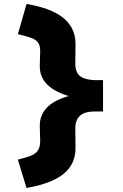

<svg xmlns="http://www.w3.org/2000/svg" viewBox="-20 -728 612 956"><path d="M112 208 69 67Q105 58 130 49Q155 40 168 22Q181 4 180 -30L178 -102Q178 -161 221.5 -200Q265 -239 358 -259V-240Q265 -262 221.5 -301Q178 -340 178 -398L180 -470Q181 -502 168.5 -517.5Q156 -533 131 -541Q106 -549 69 -558L112 -708Q168 -699 213 -683Q258 -667 290 -643Q322 -619 339 -585.5Q356 -552 356 -507L355 -412Q355 -366 380 -348Q405 -330 454 -329H493V-173H452Q403 -173 379 -152.5Q355 -132 355 -88L356 7Q357 88 297.5 137Q238 186 112 208Z"/></svg>

Font: Lexend Exa ExtraBold
Style: Regular
Weight: 800
Designer: Bonnie Shaver-Troup, Thomas Jockin
Foundry: Lexend
Version: Version 1.007